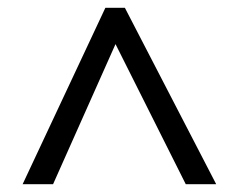

<svg xmlns="http://www.w3.org/2000/svg" viewBox="-20 -739 612 492"><path d="M38 -267 250 -719H300L534 -267H456L276 -626L116 -267Z"/></svg>

Font: Noto Sans Carian
Style: Regular
Weight: 400
Designer: Monotype Design Team
Foundry: Monotype Imaging Inc.
Version: Version 2.002; ttfautohint (v1.8.4.7-5d5b)